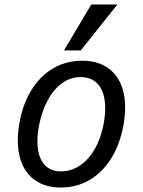

<svg xmlns="http://www.w3.org/2000/svg" viewBox="-20 -831 640 857"><path d="M59.5 -204.5Q59.5 -242 67 -284Q82.5 -368.5 121.5 -430.8Q160.5 -493 218.2 -526.5Q276 -560 346.5 -560Q407 -560 450.2 -535Q493.5 -510 516 -463Q538.5 -416 538.5 -351Q538.5 -314 531 -272Q515.5 -187 476.5 -124.2Q437.5 -61.5 380 -27.8Q322.5 6 252 6Q191 6 147.8 -19.2Q104.5 -44.5 82 -92Q59.5 -139.5 59.5 -204.5ZM443 -280Q449.5 -316 449.5 -348.5Q449.5 -414.5 421 -450.8Q392.5 -487 339.5 -487Q295.5 -487 257.8 -460.2Q220 -433.5 193 -383.8Q166 -334 153.5 -267Q147 -231.5 147 -200Q147 -136.5 174.2 -101.2Q201.5 -66 251.5 -66Q297.5 -66 336.8 -92.2Q376 -118.5 403.5 -166.8Q431 -215 443 -280ZM265.5 -606 387.5 -811H504L340.5 -606Z"/></svg>

Font: JuliaMono Italic
Style: Regular
Weight: 400
Italic angle: -9°
Monospace: yes
Designer: cormullion
Foundry: corm
Version: Version 0.049; ttfautohint (v1.8.4)